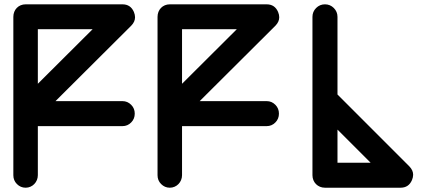

<svg xmlns="http://www.w3.org/2000/svg" viewBox="-20 -814 1990 892"><path d="M711.9 0C711.9 16.1 717.3 29.8 728.5 41C739.7 52.2 752.9 58.1 769 58.1C800.8 58.1 825.7 31.7 825.7 0V-228H1218.8C1234.9 -228 1248.5 -233.9 1259.3 -245.1C1270.5 -256.3 1275.9 -270 1275.9 -286.1C1275.9 -302.2 1270.5 -315.9 1259.3 -327.1C1248 -338.4 1234.9 -344.2 1218.8 -344.2H907.7L1259.8 -694.8C1271.5 -707 1277.3 -719.7 1277.3 -733.9C1277.3 -741.7 1275.4 -750 1272 -758.3C1261.7 -782.2 1244.1 -793.9 1218.8 -793.9H769C735.8 -793.9 711.9 -769 711.9 -735.8ZM42 0C42 16.1 47.4 29.8 58.6 41C69.8 52.2 83 58.1 99.1 58.1C130.9 58.1 155.8 31.7 155.8 0V-228H548.8C564.9 -228 578.6 -233.9 589.4 -245.1C600.6 -256.3 606 -270 606 -286.1C606 -302.2 600.6 -315.9 589.4 -327.1C578.1 -338.4 564.9 -344.2 548.8 -344.2H237.8L589.8 -694.8C601.6 -707 607.4 -719.7 607.4 -733.9C607.4 -741.7 605.5 -750 602.1 -758.3C591.8 -782.2 574.2 -793.9 548.8 -793.9H99.1C65.9 -793.9 42 -769 42 -735.8ZM1431.6 0C1431.6 33.2 1456.5 58.1 1489.7 58.1H1840.8C1866.2 58.1 1883.8 46.4 1894 22.5C1897.5 14.2 1899.4 5.9 1899.4 -2C1899.4 -16.1 1893.6 -28.8 1881.8 -41L1547.9 -375V-735.8C1547.9 -752 1542 -765.6 1530.8 -776.9C1519.5 -788.1 1505.9 -793.9 1489.7 -793.9C1473.6 -793.9 1460 -788.1 1448.7 -776.9C1437.5 -765.6 1431.6 -752 1431.6 -735.8ZM155.8 -678.2H410.2L155.8 -424.8ZM825.7 -678.2H1080.1L825.7 -424.8ZM1547.9 -211.9 1701.7 -58.1H1547.9Z"/></svg>

Font: Nemoy
Style: Bold
Weight: 700
Designer: BSozoo
Foundry: BSozoo
Version: Version 001.000